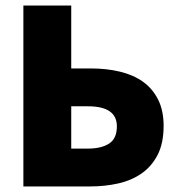

<svg xmlns="http://www.w3.org/2000/svg" viewBox="-20 -670 640 690"><path d="M64 0V-650H236V-424H308Q363 -424 411 -412.5Q459 -401 493.5 -376.5Q528 -352 548 -312.5Q568 -273 568 -218Q568 -156 547 -114.5Q526 -73 490 -47.5Q454 -22 406 -11Q358 0 304 0ZM236 -136H296Q344 -136 372 -154Q400 -172 400 -216Q400 -288 296 -288H236Z"/></svg>

Font: Source Code Pro Black
Style: Regular
Weight: 900
Monospace: yes
Designer: Paul D. Hunt, Teo Tuominen
Foundry: Adobe Systems Incorporated
Version: Version 2.030;PS 1.000;hotconv 16.6.51;makeotf.lib2.5.65220